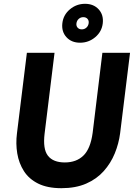

<svg xmlns="http://www.w3.org/2000/svg" viewBox="-20 -977 702 1007"><path d="M307 -855Q312 -899 346.5 -928Q381 -957 426 -957Q471 -957 497.5 -928Q524 -899 519 -855Q514 -811 479.5 -782Q445 -753 400 -753Q355 -753 328.5 -782Q302 -811 307 -855ZM445 -855Q447 -869 439 -878Q431 -887 417 -887Q403 -887 393 -878Q383 -869 381 -855Q379 -841 387 -832Q395 -823 409 -823Q423 -823 433 -832Q443 -841 445 -855ZM69 -278 121 -700H266L214 -277Q204 -195 231.5 -160Q259 -125 320 -125Q381 -125 418 -161.5Q455 -198 466 -281L517 -700H662L610 -278Q603 -224 582 -172.5Q561 -121 524 -79.5Q487 -38 432 -14Q377 10 302 10Q229 10 180.5 -14Q132 -38 105.5 -79.5Q79 -121 70.5 -172.5Q62 -224 69 -278Z"/></svg>

Font: Haskoy ExtraBold
Style: Italic
Weight: 800
Designer: Ertekin Erdin
Foundry: Ertekin Erdin
Version: Version 2.000; ttfautohint (v1.8.4.7-5d5b)